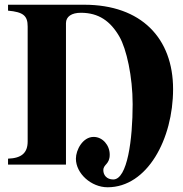

<svg xmlns="http://www.w3.org/2000/svg" viewBox="-20 -696 772 812"><path d="M14 -676V-651C78 -645 97 -630 97 -584V-98C97 -50 72 -27 14 -25V0H259V-598C259 -626 283 -642 322 -642C397 -642 447 -607 485 -541C515 -489 541 -372 541 -255C541 -107 519 63 459 63C431 63 417 44 417 24C417 -2 444 0 444 -42C444 -82 414 -117 376 -117C330 -117 301 -62 301 -25C301 38 366 96 435 96C603 96 712 -108 712 -319C712 -534 578 -676 336 -676Z"/></svg>

Font: XITS Math
Style: Bold
Weight: 700
Designer: MicroPress Inc., with final additions and corrections provided by Coen Hoffman, Elsevier (retired)
Version: Version 1.105